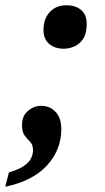

<svg xmlns="http://www.w3.org/2000/svg" viewBox="-35 -561 399 733"><path d="M209 -375Q174 -375 152.5 -393.5Q131 -412 131 -447Q131 -489 155 -515Q179 -541 219 -541Q252 -541 274 -523.5Q296 -506 296 -469Q296 -434 283 -413.5Q270 -393 249.5 -384Q229 -375 209 -375ZM-15 152 -1 97Q91 72 91 12Q91 -8 80.5 -19Q70 -30 59.5 -43Q49 -56 49 -84Q49 -118 71.5 -137.5Q94 -157 123 -157Q155 -157 177 -134Q199 -111 199 -68Q199 11 144.5 70.5Q90 130 -15 152Z"/></svg>

Font: Noto Serif Tamil Condensed ExtraBold
Style: Italic
Weight: 800
Width: 3
Italic angle: -12°
Designer: Indian Type Foundry, Tom Grace, and the Monotype Design Team
Foundry: Monotype Imaging Inc.
Version: Version 2.003; ttfautohint (v1.8.4.7-5d5b)